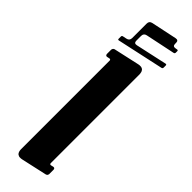

<svg xmlns="http://www.w3.org/2000/svg" viewBox="-340 -1007 1002 1002"><g transform="rotate(45 161.0 -506.5)"><path d="M242.2 -744.1C242.2 -744.6 242.2 -745.1 242.2 -745.6C242.2 -746.6 242.2 -747.6 242.2 -748.5C242.2 -749.5 242.2 -750 241.7 -751C241.7 -751.5 241.7 -752 241.7 -752.4C241.7 -752.9 241.7 -753.4 241.7 -753.9C241.7 -753.9 241.7 -754.4 241.2 -754.9C241.2 -756.8 240.7 -758.8 240.2 -760.7C239.7 -761.2 239.7 -762.2 239.7 -762.7C239.3 -763.7 239.3 -764.2 238.8 -764.6C238.8 -765.1 238.3 -765.6 238.3 -765.6C238.3 -766.1 238.3 -766.6 237.8 -766.6C237.3 -768.1 235.8 -770.5 234.9 -771.5C234.4 -772 234.4 -772 234.4 -772.5C232.9 -773.9 231.4 -774.9 230 -775.9L229.5 -776.4C228.5 -776.9 227.5 -777.3 226.1 -778.3C225.1 -778.3 224.6 -778.8 224.1 -778.8C223.1 -779.8 218.3 -780.3 216.8 -780.3C216.8 -780.3 216.3 -780.3 215.8 -780.3C215.3 -780.3 215.3 -780.3 214.8 -780.3C214.4 -780.3 213.9 -780.3 213.4 -780.3C213.4 -780.3 212.9 -780.3 212.4 -780.3C211.9 -780.3 211.4 -780.3 211.4 -780.3C210.9 -780.3 210.4 -780.3 210 -780.3C209.5 -780.3 209 -780.3 208.5 -780.3C208.5 -780.3 208 -780.3 207.5 -780.3C205.1 -779.8 202.1 -779.3 199.2 -778.8L60.5 -748H59.6C59.1 -747.6 58.6 -747.6 57.1 -747.1C56.2 -746.6 55.2 -746.6 53.7 -745.6C53.2 -745.1 52.7 -744.6 51.8 -744.1C50.8 -743.2 49.8 -742.7 49.3 -741.7V-741.2C47.9 -739.3 46.9 -736.3 46.4 -732.9C46.4 -731.9 46.4 -731.4 46.4 -730.5V-703.6C46.4 -702.6 46.4 -702.1 46.4 -701.2C46.9 -699.2 46.9 -697.8 47.9 -695.8C48.8 -694.3 49.8 -692.9 52.2 -691.9C53.7 -691.4 55.7 -690.9 57.6 -691.4H58.1C58.6 -691.4 59.1 -691.4 59.6 -691.9H60.5L71.3 -694.3H71.8C77.6 -695.3 80.6 -692.9 81.1 -688C81.1 -687 81.1 -687 81.1 -686.5V-34.7C81.1 -34.2 81.1 -33.7 81.1 -33.2C81.1 -32.7 81.1 -32.2 81.1 -31.7C81.1 -29.8 81.1 -28.3 81.5 -26.4C81.5 -25.9 81.5 -25.4 81.5 -24.9C81.5 -24.9 81.5 -24.4 82 -23.9C82 -23.4 82 -22.9 82 -22.5C82.5 -20 83 -17.1 84 -15.1C84 -14.6 84.5 -14.2 84.5 -14.2C85 -13.2 85 -12.7 85.4 -12.2C85.4 -11.7 85.9 -10.7 86.9 -9.8C86.9 -8.8 88.9 -6.3 89.8 -5.9C90.3 -5.4 90.8 -4.9 90.8 -4.4C93.3 -2.9 95.7 -1.5 98.1 -0.5C98.6 0 99.6 0 100.1 0.5C100.6 0.5 100.6 0.5 101.1 0.5C102.1 0.5 103.5 1 104 1.5C105 1.5 105.5 1.5 106.4 1.5C106.9 1.5 107.9 1.5 108.4 1.5C109.4 1.5 109.9 1.5 110.8 1.5C111.3 1.5 111.8 1.5 111.8 1.5C112.3 1.5 112.8 1.5 113.3 1.5C113.8 1.5 114.3 1.5 114.7 1.5C115.2 1.5 116.2 1.5 117.2 1C117.7 1 118.2 1 118.7 1C119.1 1 119.1 1 119.6 1C120.1 1 120.6 0.5 121.1 0.5C122.1 0.5 123 0 124 0L262.7 -30.8H263.2C264.2 -31.2 265.1 -31.2 266.1 -31.7H266.6C267.6 -32.2 268.1 -32.7 268.6 -32.7C269 -33.2 269.5 -33.2 270 -33.7C270.5 -33.7 270.5 -34.2 271 -34.2L271.5 -34.7C272 -35.2 272 -35.2 272.9 -35.6C272.9 -36.1 273.4 -36.1 274.9 -38.6V-39.1L275.4 -39.6C275.9 -40.5 275.9 -41 275.9 -42L276.4 -42.5C276.4 -43.5 276.4 -44.4 276.9 -44.9C276.9 -45.4 276.9 -45.9 276.9 -45.9V-47.4C276.9 -47.9 276.9 -47.9 276.9 -48.3V-75.2C276.9 -75.7 276.9 -75.7 276.9 -76.2V-77.1C276.9 -77.6 276.9 -77.6 276.4 -79.6V-80.1C276.4 -81.1 275.9 -81.1 275.9 -82C275.9 -82.5 274.9 -84 274.4 -84.5C274.4 -85 273.9 -85.4 273.4 -85.9C272.9 -85.9 272.5 -86.4 271 -86.9H270.5C270.5 -87.4 270.5 -87.4 270 -87.4H269.5C269 -87.4 268.6 -87.4 268.1 -87.4H267.6C267.1 -87.4 267.1 -87.4 266.1 -87.4H265.6C265.1 -87.4 264.6 -87.4 264.6 -87.4C264.2 -87.4 263.2 -86.9 262.7 -86.9L252 -84.5C251.5 -84.5 250.5 -84 250 -84C249.5 -84 249.5 -84 248.5 -84C248.5 -84 248 -84 247.6 -84L247.1 -84.5C246.1 -84.5 246.1 -84.5 246.1 -84.5L245.6 -85H245.1C245.1 -85.4 244.6 -85.4 244.6 -85.4L244.1 -85.9C243.7 -86.4 243.2 -86.9 242.7 -88.4V-88.9C242.7 -88.9 242.7 -88.9 242.7 -89.4L242.2 -89.8V-90.8C242.2 -91.3 242.2 -91.8 242.2 -92.3ZM40.5 -795.4C35.6 -794.4 33.7 -796.4 33.7 -801.3V-816.9C33.7 -821.8 35.6 -824.7 40.5 -825.7L62 -830.1C74.7 -832.5 81.1 -840.8 81.1 -854V-960C81.1 -973.1 86.9 -980.5 100.1 -983.4L241.7 -1013.2C254.4 -1015.6 260.7 -1010.7 260.7 -998V-990.7C260.7 -978 266.6 -973.1 279.8 -975.6L288.6 -977.1C293.5 -978 295.9 -976.1 295.9 -971.2V-960.9C295.9 -956.1 293.5 -952.6 288.6 -951.7L125 -917.5C112.3 -915 106 -907.2 106 -894V-859.4C106 -846.7 112.3 -841.3 125 -844.2L298.8 -882.3C303.7 -883.3 306.2 -880.9 306.2 -876V-860.8C306.2 -856 303.7 -852.5 298.8 -851.6Z"/></g></svg>

Font: QTS-Omar 
Style: Regular
Weight: 400
Designer: Mohammed Abd El khaliq
Foundry: QafType Studio
Version: Version 1.001